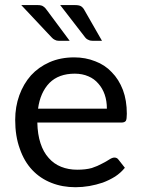

<svg xmlns="http://www.w3.org/2000/svg" viewBox="-20 -745 568 771"><path d="M409.2 -308.6Q409.2 -339.8 400.4 -365.2Q391.6 -390.6 375 -409.2Q358.4 -428.7 335 -438.5Q310.5 -449.2 280.3 -449.2Q215.8 -449.2 178.7 -412.1Q141.6 -374 132.8 -308.6Q224.6 -308.6 409.2 -308.6ZM481.4 -71.3Q464.8 -50.8 442.4 -36.1Q418.9 -21.5 392.6 -11.7Q366.2 -2.9 338.9 2Q310.5 6.8 283.2 6.8Q230.5 6.8 186.5 -10.7Q141.6 -28.3 109.4 -62.5Q77.1 -96.7 59.6 -147.5Q41 -198.2 41 -263.7Q41 -316.4 57.6 -362.3Q74.2 -408.2 104.5 -442.4Q134.8 -475.6 178.7 -495.1Q222.7 -514.6 278.3 -514.6Q323.2 -514.6 362.3 -499Q401.4 -484.4 428.7 -455.1Q457 -426.8 473.6 -383.8Q489.3 -341.8 489.3 -288.1Q489.3 -266.6 485.4 -259.8Q480.5 -252.9 467.8 -252.9Q355.5 -252.9 129.9 -252.9Q130.9 -205.1 142.6 -169.9Q154.3 -133.8 175.8 -110.4Q196.3 -86.9 225.6 -75.2Q254.9 -63.5 290 -63.5Q324.2 -63.5 348.6 -70.3Q372.1 -78.1 389.6 -87.9Q407.2 -96.7 418.9 -104.5Q430.7 -112.3 439.5 -112.3Q450.2 -112.3 456.1 -103.5Q464.8 -92.8 481.4 -71.3ZM281.2 -724.6Q297.9 -724.6 305.7 -719.7Q314.5 -713.9 320.3 -702.1Q343.8 -662.1 389.6 -581.1Q379.9 -581.1 352.5 -581.1Q341.8 -581.1 335 -585Q327.1 -587.9 321.3 -595.7Q288.1 -638.7 221.7 -724.6Q236.3 -724.6 281.2 -724.6ZM130.9 -724.6Q147.5 -724.6 154.3 -718.8Q162.1 -713.9 169.9 -702.1Q200.2 -662.1 259.8 -581.1Q249 -581.1 216.8 -581.1Q207 -581.1 200.2 -585Q193.4 -587.9 186.5 -595.7Q146.5 -638.7 65.4 -724.6Q82 -724.6 130.9 -724.6Z"/></svg>

Font: Lato
Style: Regular
Weight: 400
Designer: Lukasz Dziedzic with Adam Twardoch and Botio Nikoltchev
Version: Version 2.015; 2015-08-06; http://www.latofonts.com/